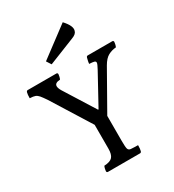

<svg xmlns="http://www.w3.org/2000/svg" viewBox="-224 -1166 1098 1211"><g transform="rotate(-30 325.0 -560.0)"><path d="M201 -80Q191 -80 191 -90Q191 -94 193.5 -106Q196 -118 200 -125Q244 -127 260 -145.5Q276 -164 276 -205V-379L98 -664Q79 -692 68 -705Q57 -718 44 -723Q31 -728 5 -729Q5 -756 9 -770Q12 -780 20 -780H228Q238 -780 238 -770Q238 -766 235.5 -754Q233 -742 229 -735Q190 -733 190 -709Q190 -695 203 -673L341 -453Q344 -448 347 -453L466 -670Q474 -686 479 -696Q484 -706 484 -713Q484 -722 473 -725Q462 -728 438 -729Q439 -742 442 -753.5Q445 -765 446 -770Q449 -780 457 -780H635Q645 -780 645 -770Q645 -766 642.5 -754Q640 -742 636 -735Q606 -733 579.5 -719Q553 -705 530 -665L373 -388V-205Q373 -161 377 -148Q381 -135 396 -133Q406 -132 422.5 -131.5Q439 -131 449 -131Q449 -104 445 -90Q442 -80 434 -80ZM425 -922 232 -845 210 -879 425 -1040Q474 -987 463 -955Q458 -934 425 -922Z"/></g></svg>

Font: Gowun Batang
Style: Bold
Weight: 700
Designer: Yanghee Ryu
Foundry: Yanghee Ryu
Version: Version 2.000